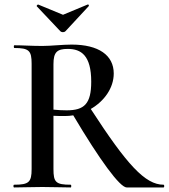

<svg xmlns="http://www.w3.org/2000/svg" viewBox="-20 -824 742 844"><path d="M245 -687C251 -681 262 -681 268 -687L370 -797C373 -801 368 -806 365 -804L257 -759L148 -804C146 -805 139 -799 142 -796ZM699 -12C618 -12 538 -100 379 -345C438 -379 480 -437 480 -501C480 -581 414 -628 295 -628C255 -628 204 -622 166 -622C120 -622 77 -625 43 -625C40 -625 40 -613 43 -613C108 -613 119 -601 119 -544V-81C119 -23 107 -12 42 -12C38 -12 38 0 42 0C76 0 120 -2 166 -2C215 -2 256 0 291 0C294 0 294 -12 291 -12C225 -12 215 -23 215 -81V-315C230 -314 249 -314 266 -314C278 -314 290 -315 302 -317C419 -120 507 0 537 0H699C703 0 703 -12 699 -12ZM215 -342V-542C215 -595 231 -609 278 -609C337 -609 381 -580 381 -465C381 -368 351 -339 273 -339C257 -339 233 -340 215 -342Z"/></svg>

Font: Cormorant SC Semi
Style: Regular
Weight: 600
Designer: Christian Thalmann (Catharsis Fonts)
Version: Version 1.000;PS 001.000;hotconv 1.0.70;makeotf.lib2.5.58329